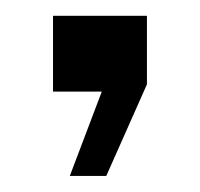

<svg xmlns="http://www.w3.org/2000/svg" viewBox="-20 -114 249 239"><path d="M66.9 105 106.7 0H46V-94.3H162.9V-9L112.3 105Z"/></svg>

Font: Big Shoulders Thin
Style: Regular
Weight: 100
Designer: Patric King
Foundry: XO Type Co
Version: Version 2.002